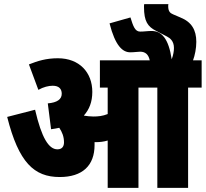

<svg xmlns="http://www.w3.org/2000/svg" viewBox="-20 -916 1003 936"><path d="M441 -209C441 -214 441 -219 441 -223C443 -223 445 -223 447 -223C466 -223 486 -225 505 -231V0H655V-489H747V0H897V-489H963V-622H921C930 -646 937 -680 937 -712C937 -770 914 -809 859 -831L824 -846C809 -852 800 -861 800 -886C800 -889 800 -893 801 -896H683C682 -892 682 -887 682 -882C682 -812 700 -786 742 -765L794 -738C809 -730 828 -716 828 -682C828 -667 825 -648 817 -627C802 -728 768 -765 719 -765C700 -765 684 -762 663 -762C638 -762 629 -789 616 -831L514 -802C542 -692 578 -661 615 -661C635 -661 652 -664 663 -664C689 -664 704 -650 710 -622H467V-489H505V-360C480 -350 458 -348 435 -348C420 -348 404 -350 391 -352C390 -352 390 -353 389 -353C415 -382 430 -419 430 -468C430 -563 367 -632 262 -632C205 -632 164 -619 121 -602L167 -478C192 -492 217 -498 237 -498C268 -498 281 -482 281 -459C281 -432 259 -416 213 -412L229 -286C243 -288 256 -290 269 -293C283 -272 292 -250 292 -222C292 -204 284 -188 260 -188C218 -188 183 -243 151 -381L15 -346C71 -124 146 -53 271 -53C382 -53 441 -109 441 -209Z"/></svg>

Font: Noto Sans ExtraCondensed Black
Style: Italic
Weight: 900
Width: 2
Italic angle: -12°
Designer: Monotype Design Team
Foundry: Monotype Imaging Inc.
Version: Version 2.013